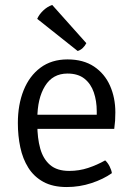

<svg xmlns="http://www.w3.org/2000/svg" viewBox="-20 -742 542 774"><path d="M97 -222.5V-279.5H370V-293.5Q370 -335 358.2 -369.5Q346.5 -404 320.5 -424.8Q294.5 -445.5 252 -445.5Q192.5 -445.5 161.5 -395.2Q130.5 -345 130.5 -263V-239.5Q130.5 -185.5 142.2 -143.2Q154 -101 182 -77Q210 -53 259 -53Q299 -53 335.2 -65Q371.5 -77 404 -95.5Q414.5 -86 422 -71Q429.5 -56 431 -44Q396.5 -19.5 348.5 -3.8Q300.5 12 249 12Q193 12 155 -8.8Q117 -29.5 94.2 -65.8Q71.5 -102 61.8 -148.2Q52 -194.5 52 -246Q52 -320 75.2 -378Q98.5 -436 143.2 -469.2Q188 -502.5 252 -502.5Q316 -502.5 359 -473.8Q402 -445 423.5 -396.5Q445 -348 445 -289Q445 -270 444 -255.5Q443 -241 440.5 -222.5ZM190.5 -722Q171 -715.5 154.2 -699.5Q137.5 -683.5 130 -666L293 -536.5Q304 -539.5 313.5 -548.5Q323 -557.5 328 -568Z"/></svg>

Font: Signika Light
Style: Regular
Weight: 300
Designer: Anna Giedry
Foundry: Anna Giedry
Version: Version 2.000